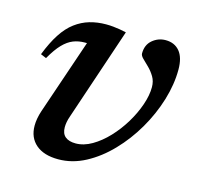

<svg xmlns="http://www.w3.org/2000/svg" viewBox="-76 -534 643 624"><g transform="rotate(15 245.5 -222.0)"><path d="M473 -371.5Q473 -322 456.8 -268.5Q440.5 -215 411.5 -165.2Q382.5 -115.5 344.2 -75.8Q306 -36 261.8 -12.5Q217.5 11 170.5 11Q122 11 95.2 -12Q68.5 -35 68.5 -75Q68.5 -98.5 77.5 -125.5L163.5 -378Q161.5 -378 159.8 -378Q158 -378 156.5 -378Q135.5 -378 117.8 -371Q100 -364 83 -346.5Q66 -329 47.5 -296.5L28.5 -304.5Q45 -347 63.8 -375.8Q82.5 -404.5 105 -421.2Q127.5 -438 153.2 -445.5Q179 -453 208 -453Q221 -453 232.5 -451.8Q244 -450.5 255 -448.8Q266 -447 276.5 -444.5L172 -134Q168 -123 166.2 -113.2Q164.5 -103.5 164.5 -95.5Q164.5 -74 176.8 -63.8Q189 -53.5 212 -53.5Q239 -53.5 266.5 -69.5Q294 -85.5 318.8 -111.8Q343.5 -138 362.8 -169.8Q382 -201.5 393.2 -234Q404.5 -266.5 404.5 -294Q404.5 -314 395.5 -329Q386.5 -344 374.8 -355.5Q363 -367 354 -375.8Q345 -384.5 345 -392Q345 -421 364.2 -437.2Q383.5 -453.5 408.5 -453.5Q438.5 -453.5 455.8 -432.8Q473 -412 473 -371.5Z"/></g></svg>

Font: Newsreader 16pt Medium
Style: Italic
Weight: 500
Italic angle: -17°
Designer: Hugues Gentile
Foundry: Production Type
Version: Version 1.003